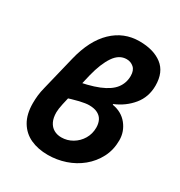

<svg xmlns="http://www.w3.org/2000/svg" viewBox="-171 -832 904 963"><g transform="rotate(30 281.5 -350.0)"><path d="M244 12Q187 12 143.5 -8Q100 -28 75 -70Q50 -112 50 -176Q50 -199 52.5 -221.5Q55 -244 62 -271L110 -468Q139 -587 204 -649.5Q269 -712 359 -712Q441 -712 490 -674.5Q539 -637 539 -559Q539 -493 500 -445.5Q461 -398 401 -373V-369Q456 -360 487.5 -320.5Q519 -281 519 -231Q519 -175 495.5 -130Q472 -85 433 -53Q394 -21 345 -4.5Q296 12 244 12ZM259 -98Q293 -98 322.5 -115.5Q352 -133 369.5 -162.5Q387 -192 387 -228Q387 -251 378.5 -269Q370 -287 350.5 -297.5Q331 -308 300 -308Q281 -308 246.5 -300Q212 -292 152 -272L155 -375Q249 -390 304 -412.5Q359 -435 383 -466.5Q407 -498 407 -539Q407 -571 389.5 -586.5Q372 -602 348 -602Q305 -602 275.5 -558.5Q246 -515 227 -439Q212 -374 200.5 -326Q189 -278 182 -245.5Q175 -213 175 -195Q175 -163 185.5 -141.5Q196 -120 215 -109Q234 -98 259 -98Z"/></g></svg>

Font: Source Sans 3
Style: Bold Italic
Weight: 700
Italic angle: -11°
Designer: Paul D. Hunt
Foundry: Adobe
Version: Version 3.052;hotconv 1.1.0;makeotfexe 2.6.0